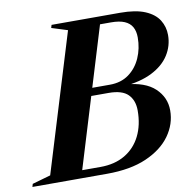

<svg xmlns="http://www.w3.org/2000/svg" viewBox="-121 -786 880 866"><g transform="rotate(-10 319.0 -352.5)"><path d="M278 -669.5 334 -705H484.5Q555.5 -705 598.5 -686.8Q641.5 -668.5 660.8 -637.5Q680 -606.5 680 -569Q680 -519 653.2 -477.2Q626.5 -435.5 573.5 -408.8Q520.5 -382 441.5 -375.5L451 -382.5Q541.5 -376 586 -334Q630.5 -292 630.5 -232.5Q630.5 -170 592.5 -117Q554.5 -64 481.2 -32Q408 0 300.5 0H119L95.5 -35.5H276.5Q342 -35.5 389 -63.2Q436 -91 461 -141Q486 -191 486 -257.5Q486 -304 459.2 -331Q432.5 -358 370.5 -358H191L196.5 -393.5H383Q434 -393.5 469.8 -419.5Q505.5 -445.5 524.5 -488.5Q543.5 -531.5 543.5 -582Q543.5 -610.5 532.5 -630Q521.5 -649.5 498 -659.5Q474.5 -669.5 436.5 -669.5ZM239.5 -668.5 166.5 -691.5 170.5 -705H397L182 0H-41.5L-37.5 -13.5L46.5 -37.5Z"/></g></svg>

Font: Newsreader 60pt SemiBold
Style: Italic
Weight: 600
Italic angle: -17°
Designer: Hugues Gentile
Foundry: Production Type
Version: Version 1.003